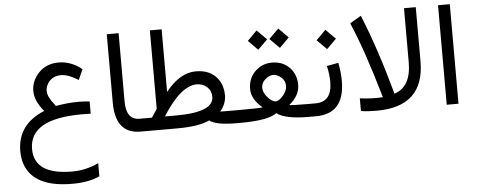

<svg xmlns="http://www.w3.org/2000/svg" viewBox="-59 -838 3255 1309"><g transform="rotate(-5 1568.5 -184.0)"><path d="M238.8 -197.8C114.3 -147 52.2 -60.5 52.2 62C52.2 95.7 57.1 126 66.9 152.8C105 260.3 211.4 314 386.7 314C462.4 314 524.9 302.2 574.2 278.8V189C516.1 216.8 456.1 230.5 394 230.5C220.2 230.5 133.3 171.9 133.3 54.2C133.3 -83.5 252.9 -152.3 491.7 -152.3C511.2 -152.3 531.7 -151.9 552.7 -151.4V-234.9C528.3 -237.8 502.9 -239.3 477.1 -239.3C427.7 -239.3 376 -234.4 320.8 -224.6C299.8 -251.5 286.1 -272 278.8 -286.6C271 -302.7 267.1 -317.9 267.1 -333C267.1 -350.1 272 -366.2 281.7 -381.8C301.8 -414.6 332.5 -430.7 374 -430.7C407.2 -430.7 446.3 -416 491.7 -387.2L523.4 -458.5C474.6 -498 421.9 -518.1 365.2 -518.1C308.6 -518.1 263.2 -500 228.5 -463.4C193.8 -426.8 176.3 -385.7 176.3 -339.4C176.3 -293 197.3 -246.1 238.8 -197.8Z M899.9 -51.3C899.9 -75.7 897 -87.9 891.1 -87.9H882.3C820.8 -87.9 790 -129.9 790 -213.9V-681.6H709V-212.9C709 -70.8 766.1 0 880.9 0H891.1C897.5 0 900.4 -14.2 899.9 -42Z M1054.7 -88.4C1138.2 -220.2 1215.8 -286.6 1288.6 -287.6C1317.4 -287.6 1340.8 -278.8 1359.9 -261.7C1378.9 -244.6 1388.7 -221.7 1388.7 -193.8C1388.7 -123.5 1303.2 -88.4 1131.8 -88.4ZM1353 -35.2C1381.8 -11.7 1443.8 0 1540 0H1551.8C1557.6 0 1560.5 -14.2 1560.5 -42V-51.3C1560.5 -75.7 1557.6 -87.9 1551.8 -87.9H1542.5L1433.6 -88.4C1461.4 -122.1 1475.6 -158.2 1475.6 -196.8C1475.6 -237.8 1465.8 -272.9 1446.3 -301.8C1413.1 -352.1 1360.8 -377 1289.6 -376.5C1217.8 -376 1149.4 -335.4 1084.5 -253.9V-682.1H1003.9V-146C996.6 -133.8 984.4 -114.3 966.3 -87.9H965.8H883.8C865.7 -87.9 856.4 -75.7 856.4 -51.3V-42C856.4 -14.2 865.7 0 883.8 0H1129.4C1231.4 0 1305.7 -11.7 1353 -35.2Z M1813.5 -44.4C1853 -14.6 1925.8 0 2031.7 0H2046.4C2052.2 0 2055.2 -14.2 2055.2 -42V-51.3C2055.2 -75.7 2052.2 -87.9 2046.4 -87.9H2030.8C1957.5 -87.9 1916 -89.4 1906.7 -92.3C1955.1 -131.8 1979 -175.8 1979 -224.1C1979 -268.6 1965.8 -306.2 1939 -336.9C1907.2 -372.6 1865.7 -390.6 1814.9 -390.6H1813.5C1762.2 -390.6 1719.7 -370.6 1686 -330.6C1662.1 -302.2 1649.9 -266.1 1649.9 -222.7C1650.4 -176.8 1674.8 -133.3 1724.1 -92.3C1716.8 -89.8 1664.1 -88.4 1564.9 -87.9H1544.9C1526.9 -87.9 1517.6 -75.7 1517.6 -51.3V-42C1517.6 -14.2 1526.9 0 1544.9 0H1564.9C1690.4 0 1773.4 -14.6 1813.5 -44.4ZM1728.5 -485.8 1794.9 -551.8 1728.5 -618.2 1663.1 -552.2ZM1877 -485.8 1942.9 -551.8 1877 -618.2 1810.5 -552.2ZM1867.2 -284.7C1886.2 -269.5 1896 -249 1896 -223.1C1896 -203.1 1887.2 -182.6 1870.1 -161.1C1850.6 -137.2 1832.5 -125 1816.4 -125H1814C1797.9 -126.5 1780.3 -138.7 1760.3 -161.6C1742.2 -182.1 1733.4 -203.1 1732.9 -224.1C1732.9 -248.5 1743.2 -269 1763.7 -285.2C1780.8 -299.3 1797.9 -306.2 1814.9 -306.2C1832 -306.2 1849.6 -298.8 1867.2 -284.7Z M2081.1 0C2212.4 0 2277.8 -75.2 2277.8 -226.1C2277.8 -263.7 2273.4 -305.2 2264.6 -349.6L2185.1 -335C2194.3 -295.4 2198.7 -258.8 2198.7 -224.1C2198.7 -133.3 2161.1 -87.9 2085.9 -87.9H2039.1C2021 -87.9 2011.7 -75.7 2011.7 -51.3V-42C2011.7 -14.2 2021 0 2039.1 0ZM2196.8 -449.2 2262.7 -515.1 2196.3 -581.5 2130.4 -515.6Z M2368.7 -610.8C2422.9 -486.8 2482.4 -313.5 2546.4 -91.3L2546.9 -89.8H2545.9C2496.1 -86.4 2443.8 -88.4 2389.6 -95.7V-8.8C2417.5 -3.9 2453.1 -1.5 2497.6 -1.5C2714.8 -1.5 2823.7 -104.5 2823.7 -311V-681.6H2743.2V-311.5C2743.2 -200.2 2705.1 -131.8 2628.4 -106.9H2627.4L2627 -107.9C2571.3 -314.5 2510.7 -497.1 2445.3 -655.8Z M2976.1 -0.5H3056.6V-681.6H2976.1Z"/></g></svg>

Font: Nahid
Style: Regular
Weight: 400
Foundry: DejaVu fonts team - Redesigned by Saber Rastikerdar
Version: Version 0.3.0